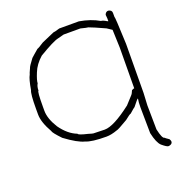

<svg xmlns="http://www.w3.org/2000/svg" viewBox="-148 -807 1028 1095"><g transform="rotate(-20 366.0 -260.0)"><path d="M332 -681.6H451.2Q520 -669.9 570.3 -640.6Q581.5 -640.6 603.5 -627Q607.4 -625 609.4 -625V-642.6Q609.4 -650.9 607.4 -664.1Q613.8 -681.6 628.9 -681.6Q650.4 -678.2 650.4 -660.2V-636.7Q653.8 -636.7 660.2 -468.8Q658.2 -256.3 658.2 -171.9Q654.3 -110.8 654.3 -97.7Q654.3 -59.1 656.2 48.8Q669.4 109.4 683.6 109.4Q683.6 111.3 707 127Q712.9 136.7 712.9 142.6Q712.9 158.2 691.4 162.1H687.5Q678.2 162.1 650.4 138.7Q628.9 119.1 615.2 56.6Q613.3 -43 613.3 -99.6Q613.3 -132.3 617.2 -152.3H615.2Q612.8 -152.3 582 -113.3Q579.6 -113.3 548.8 -85.9Q543 -85.9 511.7 -60.5Q449.2 -23.4 441.4 -23.4Q403.8 -9.8 375 -9.8Q285.6 -9.8 250 -25.4Q208.5 -35.2 134.8 -89.8Q89.8 -137.2 89.8 -146.5Q50.8 -214.8 50.8 -261.7V-296.9Q50.8 -386.2 60.5 -406.2Q71.3 -470.7 84 -492.2Q84 -496.1 97.7 -525.4Q100.1 -536.1 130.9 -576.2L148.4 -591.8L175.8 -615.2Q180.7 -615.2 216.8 -638.7L293 -671.9Q300.8 -671.9 332 -681.6ZM91.8 -293V-269.5Q91.8 -221.7 128.9 -162.1Q171.9 -101.6 224.6 -82Q224.6 -73.7 281.2 -60.5Q306.6 -52.7 310.5 -52.7Q325.2 -52.7 378.9 -50.8Q433.6 -50.8 544.9 -136.7L585.9 -181.6Q594.2 -189.5 601.6 -209Q611.3 -214.8 617.2 -214.8Q617.2 -279.3 619.1 -460.9Q615.2 -555.7 615.2 -570.3L585.9 -589.8Q516.6 -621.6 490.2 -630.9Q482.9 -630.9 445.3 -640.6H343.8L306.6 -630.9Q275.9 -624.5 185.5 -570.3Q144 -533.7 127 -490.2Q109.4 -447.3 109.4 -429.7Q99.6 -414.1 99.6 -388.7Q91.8 -388.7 91.8 -293Z"/></g></svg>

Font: CEF Fonts CJK
Style: Regular
Weight: 400
Designer: PartyBoss (派对大魔王)
Version: Release 2.25